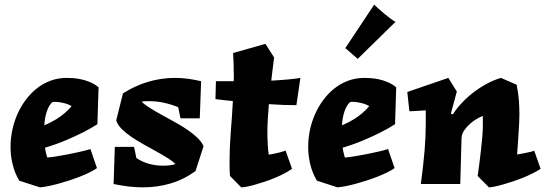

<svg xmlns="http://www.w3.org/2000/svg" viewBox="-20 -784 2323 818"><path d="M395 -254.9Q366.7 -236.8 332 -219.2Q302.2 -204.1 261.5 -186.8Q220.7 -169.4 171.9 -154.8Q172.4 -150.9 173.3 -145Q174.3 -139.2 175.8 -133.3Q177.2 -127.4 178.7 -121.8Q180.2 -116.2 181.2 -112.8Q199.2 -114.3 223.1 -118.2Q247.1 -122.1 272.2 -127Q297.4 -131.8 321.8 -137.5Q346.2 -143.1 365.2 -148.9L393.1 -67.9Q380.4 -58.6 361.3 -49.3Q342.3 -40 319.8 -31.2Q297.4 -22.5 273.2 -14.6Q249 -6.8 226.3 -0.7Q203.6 5.4 183.8 9.3Q164.1 13.2 149.9 14.2L62 -14.2Q43 -46.4 33.9 -83.3Q24.9 -120.1 24.9 -158.2Q24.9 -194.3 32.5 -230.2Q40 -266.1 54.7 -298.8Q69.3 -331.5 90.3 -359.4Q111.3 -387.2 137.7 -408Q164.1 -428.7 196 -440.4Q228 -452.1 264.2 -452.1Q273.9 -452.1 290 -451.2Q306.2 -450.2 325 -446.3Q343.8 -442.4 363.3 -434.3Q382.8 -426.3 399.9 -412.1ZM285.2 -332Q279.3 -335.4 271 -338.9Q262.7 -342.3 252.9 -344.7Q243.2 -347.2 233.4 -348.6Q223.6 -350.1 214.8 -350.1Q211.9 -350.1 209 -350.1Q206.1 -350.1 203.1 -349.1Q188 -335 179.2 -308.3Q170.4 -281.7 168.9 -250Q198.7 -262.7 220.7 -276.6Q242.7 -290.5 256.8 -303.2Q273.4 -317.4 285.2 -332Z M728 -85Q713.4 -99.1 690.4 -113Q667.5 -127 641.4 -141.4Q615.2 -155.8 588.4 -170.9Q561.5 -186 538.3 -201.9Q515.1 -217.8 498 -234.9Q481 -252 475.1 -271L503.9 -386.2Q607.9 -452.1 726.1 -452.1Q753.4 -452.1 780.8 -448.5Q808.1 -444.8 836.9 -438L831.1 -279.8H749L739.3 -327.1Q712.9 -338.4 680.7 -345.7Q648.4 -353 616.2 -353Q607.9 -353 599.6 -352.8Q591.3 -352.5 583 -351.1Q597.7 -336.9 620.6 -322.8Q643.6 -308.6 670.2 -293.9Q696.8 -279.3 724.9 -263.9Q752.9 -248.5 777.3 -231.9Q801.8 -215.3 820.3 -197.8Q838.9 -180.2 847.2 -161.1L813 -55.2Q761.2 -18.1 705.3 -2Q649.4 14.2 588.9 14.2Q558.6 14.2 527.8 10.5Q497.1 6.8 463.9 0L469.2 -158.2H551.3L561 -110.8Q585.4 -94.2 614.3 -86.2Q643.1 -78.1 674.8 -78.1Q688.5 -78.1 701.9 -79.6Q715.3 -81.1 728 -85Z M975.6 -438Q976.1 -444.3 976.1 -450.4Q976.1 -456.5 976.1 -462.9Q976.1 -487.8 975.3 -511.2Q974.6 -534.7 973.1 -558.1L1110.8 -597.2L1147.9 -539.1Q1145.5 -520.5 1142.3 -495.4Q1139.2 -470.2 1135.7 -440.4Q1155.8 -441.4 1174.8 -442.9Q1193.8 -444.3 1210.4 -445.8Q1227.1 -447.3 1239.7 -449Q1252.4 -450.7 1259.8 -452.1L1242.7 -335.9Q1217.8 -335.9 1187.7 -336.9Q1157.7 -337.9 1125.5 -340.3Q1122.6 -306.6 1120.8 -274.7Q1119.1 -242.7 1119.1 -215.8Q1119.1 -206.5 1119.6 -193.1Q1120.1 -179.7 1120.8 -166.3Q1121.6 -152.8 1122.8 -141.6Q1124 -130.4 1125 -125Q1143.1 -127.9 1162.1 -132.3Q1181.2 -136.7 1196.8 -142.1L1224.1 -64.9Q1210 -54.7 1190.9 -44.7Q1171.9 -34.7 1150.6 -25.9Q1129.4 -17.1 1107.4 -9.8Q1085.4 -2.4 1066.2 2.9Q1046.9 8.3 1031.5 11.2Q1016.1 14.2 1007.8 14.2L960 -34.2Q958.5 -49.3 958.3 -65.7Q958 -82 958 -99.1Q958 -154.3 963.1 -219.5Q968.3 -284.7 972.2 -353.5Q951.7 -355.5 933.1 -357.4Q914.6 -359.4 897.9 -361.8L899.9 -438Z M1663.1 -254.9Q1634.8 -236.8 1600.1 -219.2Q1570.3 -204.1 1529.5 -186.8Q1488.8 -169.4 1439.9 -154.8Q1440.4 -150.9 1441.4 -145Q1442.4 -139.2 1443.8 -133.3Q1445.3 -127.4 1446.8 -121.8Q1448.2 -116.2 1449.2 -112.8Q1467.3 -114.3 1491.2 -118.2Q1515.1 -122.1 1540.3 -127Q1565.4 -131.8 1589.8 -137.5Q1614.3 -143.1 1633.3 -148.9L1661.1 -67.9Q1648.4 -58.6 1629.4 -49.3Q1610.4 -40 1587.9 -31.2Q1565.4 -22.5 1541.3 -14.6Q1517.1 -6.8 1494.4 -0.7Q1471.7 5.4 1451.9 9.3Q1432.1 13.2 1418 14.2L1330.1 -14.2Q1311 -46.4 1302 -83.3Q1293 -120.1 1293 -158.2Q1293 -194.3 1300.5 -230.2Q1308.1 -266.1 1322.8 -298.8Q1337.4 -331.5 1358.4 -359.4Q1379.4 -387.2 1405.8 -408Q1432.1 -428.7 1464.1 -440.4Q1496.1 -452.1 1532.2 -452.1Q1542 -452.1 1558.1 -451.2Q1574.2 -450.2 1593 -446.3Q1611.8 -442.4 1631.3 -434.3Q1650.9 -426.3 1668 -412.1ZM1553.2 -332Q1547.4 -335.4 1539.1 -338.9Q1530.8 -342.3 1521 -344.7Q1511.2 -347.2 1501.5 -348.6Q1491.7 -350.1 1482.9 -350.1Q1480 -350.1 1477.1 -350.1Q1474.1 -350.1 1471.2 -349.1Q1456.1 -335 1447.3 -308.3Q1438.5 -281.7 1437 -250Q1466.8 -262.7 1488.8 -276.6Q1510.7 -290.5 1524.9 -303.2Q1541.5 -317.4 1553.2 -332ZM1451.2 -579.1 1574.2 -764.2Q1581.1 -757.3 1593 -746.6Q1605 -735.8 1618.4 -724.6Q1631.8 -713.4 1644.5 -704.1Q1657.2 -694.8 1665 -690.9L1503.9 -533.2Z M2283.2 -64.9Q2269 -55.2 2249.5 -45.4Q2230 -35.6 2208.3 -26.9Q2186.5 -18.1 2164.3 -10.7Q2142.1 -3.4 2122.3 2.2Q2102.5 7.8 2086.9 11Q2071.3 14.2 2063 14.2L2015.1 -34.2Q2019 -62 2022.9 -92.5Q2026.9 -123 2030 -152.1Q2033.2 -181.2 2035.2 -206.3Q2037.1 -231.4 2037.1 -249V-290Q2026.9 -286.6 2011.7 -277.8Q1996.6 -269 1982.2 -256.3Q1967.8 -243.7 1957.3 -228Q1946.8 -212.4 1946.3 -194.8L1940.9 0H1772.9Q1783.7 -79.6 1788.8 -141.1Q1793.9 -202.6 1793.9 -254.9V-314Q1783.7 -313 1773.2 -312.5Q1762.7 -312 1753.2 -311.3Q1743.7 -310.5 1735.8 -310.3Q1728 -310.1 1724.1 -310.1L1715.3 -392.1L1890.1 -452.1L1926.3 -394L1900.9 -299.8L1909.2 -296.9Q1927.2 -324.7 1951.4 -349.6Q1975.6 -374.5 2002.7 -394.5Q2029.8 -414.6 2058.3 -429.4Q2086.9 -444.3 2114.3 -452.1L2181.2 -422.9Q2188.5 -386.7 2190.7 -355.5Q2192.9 -324.2 2192.9 -296.9Q2192.9 -282.7 2191.9 -262.2Q2190.9 -241.7 2189.5 -218.5Q2188 -195.3 2186.3 -171.1Q2184.6 -147 2183.1 -126Q2187.5 -126.5 2197 -128.2Q2206.5 -129.9 2217.5 -132.1Q2228.5 -134.3 2239 -136.7Q2249.5 -139.2 2255.9 -142.1Z"/></svg>

Font: Simonetta
Style: Black Italic
Weight: 900
Italic angle: -2°
Designer: Gayaneh Bagdasaryan
Foundry: Brownfox
Version: Version 1.002